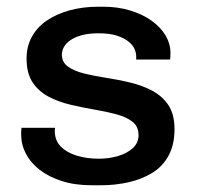

<svg xmlns="http://www.w3.org/2000/svg" viewBox="-20 -541 585 571"><path d="M254 10Q203 10 164 -2.5Q125 -15 98 -36Q71 -57 57 -84Q43 -111 43 -140Q43 -146 43 -150Q43 -154 44 -161H144Q143 -158 143 -155.5Q143 -153 143 -151Q143 -123 161 -105Q179 -87 208.5 -78Q238 -69 274 -69Q304 -69 331 -77Q358 -85 375 -100.5Q392 -116 392 -139Q392 -165 374 -179Q356 -193 326.5 -201Q297 -209 261.5 -215Q226 -221 190 -229.5Q154 -238 124.5 -253.5Q95 -269 77 -296Q59 -323 59 -367Q59 -403 75 -432Q91 -461 120 -480.5Q149 -500 188 -510.5Q227 -521 272 -521H288Q330 -521 366.5 -510Q403 -499 430 -480Q457 -461 472 -436Q487 -411 487 -383Q487 -378 486.5 -372Q486 -366 486 -364H385V-374Q385 -384 380 -395.5Q375 -407 362 -417.5Q349 -428 327.5 -435Q306 -442 273 -442Q243 -442 222 -436Q201 -430 188 -420.5Q175 -411 169.5 -400Q164 -389 164 -379Q164 -356 182 -343Q200 -330 230 -322.5Q260 -315 296 -309.5Q332 -304 367.5 -295.5Q403 -287 433 -271Q463 -255 481 -228Q499 -201 499 -157Q499 -111 481.5 -78.5Q464 -46 433 -27Q402 -8 362.5 1Q323 10 279 10Z"/></svg>

Font: Chivo Medium Medium
Style: Regular
Weight: 500
Version: Version 2.002